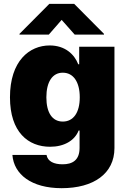

<svg xmlns="http://www.w3.org/2000/svg" viewBox="-20 -775 668 1005"><path d="M302.7 210C468.8 210 579.1 134.8 579.1 0V-530.3H394.5V-438.5H389.6C369.1 -491.2 320.3 -537.1 240.2 -537.1C133.8 -537.1 32.2 -456.1 32.2 -265.6C32.2 -83 127.9 -6.8 242.2 -6.8C315.4 -6.8 371.1 -39.1 391.6 -91.8H396.5V-1C396.5 63.5 359.4 85 307.6 85C262.7 85 229.5 70.3 223.6 36.1H44.9C52.7 137.7 144.5 210 302.7 210ZM308.6 -138.7C253.9 -138.7 222.7 -184.6 222.7 -265.6C222.7 -345.7 253.9 -394.5 308.6 -394.5C364.3 -394.5 397.5 -345.7 397.5 -265.6C397.5 -185.5 364.3 -138.7 308.6 -138.7ZM371.1 -593.8H524.4V-597.7L368.2 -754.9H238.3L82 -597.7V-593.8H235.4L302.7 -670.9Z"/></svg>

Font: Pretendard Black
Style: Regular
Weight: 900
Designer: Base glyphs from Inter by Rasmus Andersson; Hangeul glyphs from Noto Sans CJK(Source Han Sans) by Jang Soo-young and Kan
Foundry: Kil Hyung-jin
Version: Version 1.309;Glyphs 3.2 (3225)